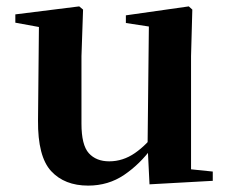

<svg xmlns="http://www.w3.org/2000/svg" viewBox="-20 -565 718 601"><path d="M256 16Q182 16 140 -29.5Q98 -75 99 -188L102 -498L132 -475L28 -494V-520L228 -545L240 -535L235 -389V-178Q235 -111 258 -85.5Q281 -60 322 -60Q365 -60 402.5 -86Q440 -112 470 -154L503 -103H456Q418 -51 368.5 -17.5Q319 16 256 16ZM448 12 442 -109V-112L446 -482L374 -493V-517L571 -545L582 -535L578 -389V-35L646 -28V1Z"/></svg>

Font: Noto Serif TC
Style: Bold
Weight: 700
Designer: Ryoko NISHIZUKA 西塚涼子 (kana & ideographs); Frank Grießhammer (Latin, Greek & Cyrillic); Wenlong ZHANG 张文龙 (bopomofo); San
Foundry: Adobe
Version: Version 2.002-H1;hotconv 1.1.0;makeotfexe 2.6.0